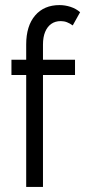

<svg xmlns="http://www.w3.org/2000/svg" viewBox="-20 -735 345 755"><path d="M83 0V-560H149V0ZM25 -440V-500H275V-440ZM83 -560Q83 -633 118 -674Q153 -715 214 -715L219 -652Q197 -652 181.5 -641Q166 -630 157.5 -609.5Q149 -589 149 -560ZM266 -635Q255 -643 243.5 -647.5Q232 -652 219 -652L214 -715Q236 -715 257.5 -708Q279 -701 295 -687Z"/></svg>

Font: Akshar Light
Style: Regular
Weight: 300
Designer: Tall Chai
Foundry: Tall Chai
Version: Version 1.100